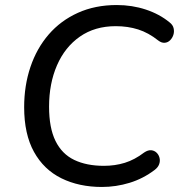

<svg xmlns="http://www.w3.org/2000/svg" viewBox="-20 -734 715 763"><path d="M385 9Q294 9 224 -25.5Q154 -60 115 -130.5Q76 -201 76 -308Q76 -394 101 -468Q126 -542 173.5 -597Q221 -652 289.5 -683Q358 -714 444 -714Q505 -714 559.5 -696Q614 -678 654 -645Q667 -635 670 -621.5Q673 -608 669 -595.5Q665 -583 656 -574Q647 -565 634.5 -564Q622 -563 609 -573Q570 -604 529 -617Q488 -630 440 -630Q357 -630 297.5 -588.5Q238 -547 206.5 -474.5Q175 -402 175 -310Q175 -226 200.5 -174Q226 -122 275 -98.5Q324 -75 393 -75Q437 -75 476 -87Q515 -99 553 -128Q568 -138 580.5 -137Q593 -136 602 -127.5Q611 -119 614 -106.5Q617 -94 612.5 -81.5Q608 -69 595 -59Q549 -24 495 -7.5Q441 9 385 9Z"/></svg>

Font: Nunito Medium
Style: Italic
Weight: 500
Designer: Vernon Adams
Foundry: Vernon Adams
Version: Version 3.601